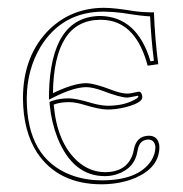

<svg xmlns="http://www.w3.org/2000/svg" viewBox="-20 -462 472 494"><path d="M250 -19Q301.8 -19 319.3 -59.1Q322.8 -67.4 324.2 -76.2Q330.6 -112.3 362.8 -112.8Q385.3 -112.8 389.6 -89.8Q390.1 -86.4 390.1 -84Q390.1 -31.7 329.6 -4.9Q291.5 11.7 242.2 12.2Q129.9 12.2 75.7 -68.8Q39.6 -124.5 39.1 -209Q39.1 -318.8 106.9 -386.2Q164.1 -441.4 247.1 -441.9Q273.9 -441.9 323.7 -433.6Q346.2 -430.2 376 -430.2Q378.9 -358.4 387.2 -296.9L359.9 -293Q331.1 -401.4 253.9 -410.2Q245.6 -411.1 237.8 -411.1Q118.7 -410.2 116.2 -222.2Q168.5 -247.6 201.2 -248Q222.2 -248 269 -230Q292.5 -221.2 308.1 -221.2Q314.9 -221.2 326.7 -224.1Q335 -226.1 337.9 -226.1Q345.2 -225.1 346.2 -211.9Q346.2 -197.3 302.2 -186Q278.8 -180.2 256.8 -180.2Q235.8 -180.2 192.9 -193.4Q173.3 -199.2 157.2 -199.2Q134.8 -199.2 118.2 -192.9Q126.5 -96.2 178.2 -48.3Q210 -19.5 250 -19ZM250 -8.8Q167.5 -8.8 127.9 -107.4Q112.3 -147.5 107.9 -191.9L107.4 -199.7L114.7 -202.6Q133.8 -209 157.2 -209Q175.3 -209 217.8 -196.3Q238.8 -190.4 256.8 -189.9Q302.2 -189.9 331.5 -208.5Q335 -210.9 335.9 -212.9Q335.4 -215.3 335.4 -215.8Q310.5 -210.9 308.1 -210.9Q289.6 -210.9 243.7 -228.5Q218.3 -237.8 201.2 -237.8Q169.9 -237.3 120.6 -212.9L106 -205.6V-222.2Q110.8 -419.4 237.8 -420.9Q333 -419.4 367.2 -304.2L376 -305.7Q369.1 -359.4 366.2 -419.9Q346.2 -420.4 294.9 -428.7Q273.9 -431.6 247.1 -432.1Q140.1 -432.1 84.5 -341.8Q49.3 -283.2 48.8 -209Q48.8 -55.2 162.6 -11.7Q199.2 2 242.2 2Q335 2 368.7 -47.9Q379.9 -65.4 379.9 -84Q377.9 -101.6 362.8 -103Q339.4 -103 334.5 -77.1Q334 -75.2 334 -74.7Q327.1 -28.8 280.8 -13.7Q265.6 -8.8 250 -8.8Z"/></svg>

Font: Linux Biolinum Outline O
Style: Bold
Weight: 700
Designer: Philipp H. Poll
Foundry: Philipp H. Poll
Version: Version 0.9.2